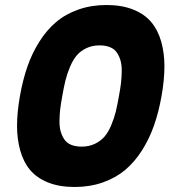

<svg xmlns="http://www.w3.org/2000/svg" viewBox="-20 -745 692 762"><path d="M621.1 -363.8Q609.9 -300.3 591.3 -247.3Q572.8 -194.3 543.7 -148.4Q514.6 -102.5 477.1 -70.8Q439.5 -39.1 388.2 -21Q336.9 -2.9 275.9 -2.9Q214.8 -2.9 170.2 -21Q125.5 -39.1 99.1 -70.8Q72.8 -102.5 60.1 -148.4Q47.4 -194.3 47.6 -247.3Q47.9 -300.3 59.1 -363.8Q70.3 -427.2 88.6 -480.2Q106.9 -533.2 136 -579.3Q165 -625.5 202.4 -657.2Q239.7 -689 290.8 -707Q341.8 -725.1 402.8 -725.1Q463.9 -725.1 508.8 -707Q553.7 -689 580.3 -657.2Q606.9 -625.5 619.9 -579.6Q632.8 -533.7 632.6 -480.2Q632.3 -426.8 621.1 -363.8ZM452.1 -363.8Q457.5 -393.1 460.2 -415.5Q462.9 -438 463.1 -462.4Q463.4 -486.8 458.5 -504.2Q453.6 -521.5 444.1 -535.9Q434.6 -550.3 417 -557.6Q399.4 -564.9 375 -564.9Q345.7 -564.9 322.5 -553.7Q299.3 -542.5 284.4 -524.9Q269.5 -507.3 257.8 -479.5Q246.1 -451.7 239.7 -425.5Q233.4 -399.4 227.1 -363.8Q221.7 -334.5 219 -312Q216.3 -289.6 216.1 -265.4Q215.8 -241.2 220.7 -223.9Q225.6 -206.5 235.1 -192.1Q244.6 -177.7 262.2 -170.4Q279.8 -163.1 304.2 -163.1Q333.5 -163.1 356.7 -174.3Q379.9 -185.5 394.8 -202.9Q409.7 -220.2 421.4 -248Q433.1 -275.9 439.5 -302Q445.8 -328.1 452.1 -363.8Z"/></svg>

Font: SVN-Poppins
Style: Bold Italic
Weight: 700
Italic angle: -10°
Designer: Ninad Kale (Devanagari), Jonny Pinhorn (Latin)
Foundry: Indian Type Foundry
Version: Version 3.002 2017